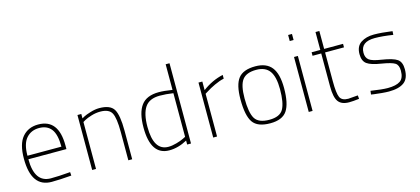

<svg xmlns="http://www.w3.org/2000/svg" viewBox="-59 -1204 3687 1687"><g transform="rotate(-15 1784.0 -360.0)"><path d="M249 -23Q280 -23 324.5 -25Q369 -27 398 -30L426 -32L428 0Q321 9 248 9Q64 9 64 -250Q64 -384 117.5 -446.5Q171 -509 262 -509Q447 -509 447 -269V-236H101Q101 -23 249 -23ZM101 -268H410Q410 -379 372.5 -428Q335 -477 262 -477Q189 -477 145 -426.5Q101 -376 101 -268Z M653 0H618V-500H653V-460Q662 -465 677.5 -473.5Q693 -482 736.5 -495.5Q780 -509 818 -509Q917 -509 949.5 -456Q982 -403 982 -260V0H947V-258Q947 -384 922.5 -430.5Q898 -477 818 -477Q778 -477 737 -464.5Q696 -452 675 -440L653 -427Z M1517 -730V0H1482V-36Q1400 9 1319 9Q1150 9 1150 -243Q1150 -377 1199 -443Q1248 -509 1360 -509Q1407 -509 1482 -497V-730ZM1319 -23Q1352 -23 1393 -34.5Q1434 -46 1458 -58L1482 -70V-467Q1417 -477 1360 -477Q1265 -477 1225 -418Q1185 -359 1185 -240Q1185 -23 1319 -23Z M1719 0V-500H1754V-422Q1842 -488 1942 -510V-476Q1903 -468 1856 -446Q1809 -424 1782 -406L1754 -389V0Z M2237 -509Q2338 -509 2385.5 -448.5Q2433 -388 2433 -259Q2433 -119 2390.5 -55Q2348 9 2237 9Q2122 9 2079.5 -52Q2037 -113 2037 -261Q2037 -394 2082 -451.5Q2127 -509 2237 -509ZM2237 -23Q2333 -23 2364.5 -79Q2396 -135 2396 -259Q2396 -372 2358 -424.5Q2320 -477 2237 -477Q2147 -477 2110.5 -428.5Q2074 -380 2074 -261Q2074 -131 2106.5 -77Q2139 -23 2237 -23Z M2588 0V-500H2623V0ZM2588 -645V-700H2623V-645Z M3034 -468H2862V-206Q2862 -97 2879 -59.5Q2896 -22 2954 -22L3042 -29L3045 3Q2989 10 2954 10Q2885 10 2856 -29.5Q2827 -69 2827 -168V-468H2748V-500H2827V-663H2862V-500H3034Z M3483 -495 3481 -462Q3384 -477 3316 -477Q3187 -477 3187 -377Q3187 -333 3214.5 -311.5Q3242 -290 3324 -278Q3427 -262 3464 -236Q3501 -210 3501 -144Q3501 -60 3454 -25.5Q3407 9 3316 9Q3291 9 3251 5.5Q3211 2 3183 -2L3156 -6L3160 -39Q3263 -23 3314 -23Q3390 -23 3427 -48Q3464 -73 3464 -141Q3464 -192 3435 -211Q3406 -230 3314 -245Q3223 -259 3186.5 -285.5Q3150 -312 3150 -375Q3150 -446 3197.5 -477.5Q3245 -509 3316 -509Q3350 -509 3392 -505.5Q3434 -502 3459 -498Z"/></g></svg>

Font: TypoPRO Titillium Maps
Style: 1 wt
Weight: 100
Designer: Campivisivi
Foundry: Accademia di Belle Arti di Urbino and students of MA course of Visual design
Version: Version 001.001